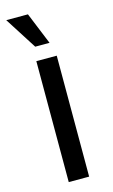

<svg xmlns="http://www.w3.org/2000/svg" viewBox="-136 -958 596 1009"><g transform="rotate(-15 161.5 -453.5)"><path d="M106 0V-658H217V0ZM120 -733 9 -907H127L198 -733Z"/></g></svg>

Font: Ysabeau Infant SemiBold
Style: Regular
Weight: 600
Designer: Christian Thalmann (Catharsis Fonts)
Version: Version 2.002; featfreeze: ss01,ss02,lnum